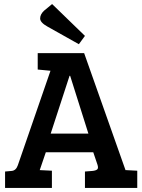

<svg xmlns="http://www.w3.org/2000/svg" viewBox="-20 -927 702 947"><path d="M68 -112 229 -578 166 -584V-665H395L599 -88H600L657 -85V0H399V-81L437 -84Q454 -86 460 -92Q466 -98 461 -114L440 -176H206L176 -88L236 -85V0H5V-81L38 -84Q59 -86 68 -112ZM323 -553 230 -268H416L326 -553ZM237 -907 399 -750 369 -709 214 -796Q178 -816 178 -836Q178 -856 197 -874Z"/></svg>

Font: Bree Serif
Style: Regular
Weight: 400
Designer: Veronika Burian, Jos Scaglione
Foundry: TypeTogether
Version: Version 1.002